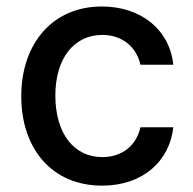

<svg xmlns="http://www.w3.org/2000/svg" viewBox="-20 -573 608 604"><path d="M301.1 11C430 11 513.5 -66.4 525.2 -172.6H421.9C408.4 -113.6 362.6 -78.8 301.8 -78.8C212 -78.8 154.1 -153.8 154.1 -272.7C154.1 -389.6 213.1 -463.1 301.8 -463.1C369.3 -463.1 410.5 -420.5 421.9 -369.3H525.2C513.8 -479.4 424 -552.6 300.1 -552.6C146.3 -552.6 46.9 -436.8 46.9 -270.2C46.9 -105.8 142.8 11 301.1 11Z"/></svg>

Font: Magic Ui Pro Medium
Style: Regular
Weight: 500
Designer: Stefan Endress, Andreas Faust
Version: Version 1.000;FEAKit 1.0